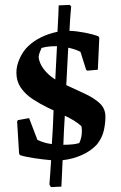

<svg xmlns="http://www.w3.org/2000/svg" viewBox="-20 -644 496 785"><path d="M188 121 182 110Q183 97 185 71Q187 45 189 11Q155 8 118.5 2.5Q82 -3 61 -10L58 -17L50 -147L53 -153L99 -161L133 -72Q146 -66 160.5 -61.5Q175 -57 192 -55Q194 -86 196 -121Q198 -156 199 -193Q194 -195 188.5 -197.5Q183 -200 177 -203Q144 -219 114 -238.5Q84 -258 65.5 -285Q47 -312 47 -348Q47 -375 60.5 -405Q74 -435 95 -455Q118 -477 149 -492Q180 -507 215 -514Q217 -553 218.5 -581.5Q220 -610 220 -622L265 -624L271 -618Q269 -595 267 -570Q265 -545 264 -518Q293 -517 326.5 -510.5Q360 -504 382 -496L386 -489L380 -359L337 -355L332 -359L309 -432Q288 -443 259 -449Q257 -412 255 -373.5Q253 -335 251 -296Q292 -277 328.5 -260Q365 -243 388 -221.5Q411 -200 411 -167Q411 -138 404 -108.5Q397 -79 376 -53Q352 -27 315.5 -10.5Q279 6 236 11Q235 39 233.5 66Q232 93 231 119ZM138 -411Q140 -387 158 -362.5Q176 -338 206 -319Q208 -353 209.5 -387.5Q211 -422 213 -455Q178 -456 150 -448Q146 -439 142.5 -430Q139 -421 138 -411ZM313 -128Q299 -141 281.5 -151.5Q264 -162 245 -171Q243 -141 241.5 -111Q240 -81 239 -52Q281 -52 304 -59Q319 -91 313 -128Z"/></svg>

Font: Labrada SemiBold
Style: Regular
Weight: 600
Designer: Mercedes Jáuregui
Foundry: Omnibus-Type Team
Version: Version 1.000; ttfautohint (v1.8.4.7-5d5b)